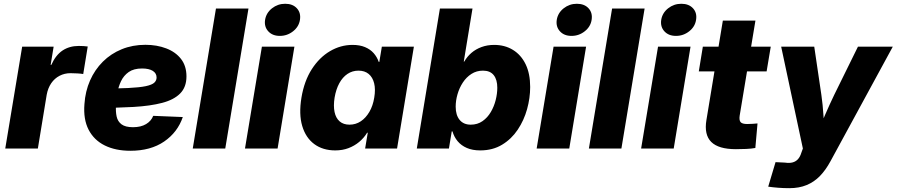

<svg xmlns="http://www.w3.org/2000/svg" viewBox="-20 -772 4661 998"><path d="M7.3 0 95.2 -529.3H258.8L243.2 -434.6H246.6Q269.5 -485.8 305.2 -509.5Q340.8 -533.2 389.6 -533.2Q402.3 -533.2 414.1 -532.5Q425.8 -531.7 436 -530.3L412.6 -387.2Q402.3 -389.2 382.8 -390.4Q363.3 -391.6 346.2 -391.6Q315.9 -391.6 289.8 -378.2Q263.7 -364.7 246.3 -339.4Q229 -314 222.7 -279.3L176.8 0Z M657.7 11.7Q580.1 11.7 524.2 -16.1Q468.3 -43.9 440.4 -98.1Q412.6 -152.3 418.9 -231Q423.3 -297.4 448 -353.5Q472.7 -409.7 514.6 -451.4Q556.6 -493.2 612.8 -516.1Q668.9 -539.1 735.8 -539.1Q795.4 -539.1 844 -520.5Q892.6 -502 920.9 -465.6Q949.2 -429.2 949.2 -375Q949.2 -319.3 916.7 -286.4Q884.3 -253.4 823 -237.3Q761.7 -221.2 674.1 -216.1Q586.4 -210.9 475.6 -210.9L492.2 -311.5Q587.4 -311.5 646.7 -314.5Q706.1 -317.4 738 -324.2Q770 -331.1 782 -342.3Q793.9 -353.5 793.9 -369.1Q793.9 -391.1 774.2 -403.6Q754.4 -416 718.3 -416Q675.3 -416 649.2 -397.7Q623 -379.4 609.1 -350.1Q595.2 -320.8 589.8 -287.8Q584.5 -254.9 583 -226.1Q580.6 -192.4 586.2 -166.5Q591.8 -140.6 611.8 -125.7Q631.8 -110.8 671.4 -110.8Q712.4 -110.8 739.3 -127Q766.1 -143.1 776.4 -169.9L930.2 -163.6Q903.3 -84.5 833.3 -36.4Q763.2 11.7 657.7 11.7Z M1271.5 -727.5 1150.9 0H981.9L1102.5 -727.5Z M1253.4 0 1341.3 -529.3H1510.3L1422.9 0ZM1434.6 -585.4Q1396 -585.4 1374.3 -609.4Q1352.5 -633.3 1357.9 -668.9Q1363.8 -705.1 1393.8 -728.8Q1423.8 -752.4 1462.4 -752.4Q1501.5 -752.4 1523.2 -728.8Q1544.9 -705.1 1539.1 -668.9Q1533.7 -633.3 1503.4 -609.4Q1473.1 -585.4 1434.6 -585.4Z M1722.7 9.8Q1658.2 9.8 1613.8 -22.9Q1569.3 -55.7 1551 -116.9Q1532.7 -178.2 1546.9 -264.6Q1561.5 -351.6 1600.8 -412.6Q1640.1 -473.6 1695.3 -506.1Q1750.5 -538.6 1812.5 -538.6Q1850.1 -538.6 1877.4 -527.1Q1904.8 -515.6 1922.4 -495.6Q1939.9 -475.6 1948.7 -450.2H1951.7L1964.8 -529.3H2131.3L2043.9 0H1877.9L1891.6 -82H1888.2Q1871.6 -54.7 1846.9 -34.2Q1822.3 -13.7 1791.3 -2Q1760.3 9.8 1722.7 9.8ZM1796.9 -124Q1829.1 -124 1855.5 -141.6Q1881.8 -159.2 1900.1 -190.7Q1918.5 -222.2 1925.3 -264.6Q1932.6 -307.6 1924.8 -339.1Q1917 -370.6 1896.2 -387.7Q1875.5 -404.8 1843.3 -404.8Q1811.5 -404.8 1786.1 -387.7Q1760.7 -370.6 1743.7 -339.4Q1726.6 -308.1 1719.2 -264.6Q1712.4 -221.7 1719 -189.9Q1725.6 -158.2 1745.4 -141.1Q1765.1 -124 1796.9 -124Z M2476.1 9.8Q2436 9.8 2406.7 -2.9Q2377.4 -15.6 2358.9 -37.8Q2340.3 -60.1 2332 -88.9H2328.1L2313.5 0H2146.5L2266.6 -727.5H2436L2390.6 -451.7H2393.1Q2407.7 -477.5 2430.4 -497.1Q2453.1 -516.6 2483.2 -527.6Q2513.2 -538.6 2548.8 -538.6Q2604 -538.6 2646.2 -512.7Q2688.5 -486.8 2712.2 -438Q2735.8 -389.2 2735.8 -319.8Q2735.8 -262.7 2719.7 -204.6Q2703.6 -146.5 2671.1 -97.9Q2638.7 -49.3 2589.8 -19.8Q2541 9.8 2476.1 9.8ZM2426.8 -124Q2461.9 -124 2488 -142.3Q2514.2 -160.6 2531.2 -189.7Q2548.3 -218.8 2556.6 -252.2Q2564.9 -285.6 2564.9 -315.9Q2564.9 -357.9 2546.4 -381.3Q2527.8 -404.8 2490.7 -404.8Q2457 -404.8 2430.7 -387.9Q2404.3 -371.1 2386 -343.3Q2367.7 -315.4 2358.2 -282.5Q2348.6 -249.5 2348.6 -217.3Q2348.6 -173.8 2369.1 -148.9Q2389.6 -124 2426.8 -124Z M2769.5 0 2857.4 -529.3H3026.4L2939 0ZM2950.7 -585.4Q2912.1 -585.4 2890.4 -609.4Q2868.7 -633.3 2874 -668.9Q2879.9 -705.1 2909.9 -728.8Q2939.9 -752.4 2978.5 -752.4Q3017.6 -752.4 3039.3 -728.8Q3061 -705.1 3055.2 -668.9Q3049.8 -633.3 3019.5 -609.4Q2989.3 -585.4 2950.7 -585.4Z M3330.6 -727.5 3210 0H3041L3161.6 -727.5Z M3312.5 0 3400.4 -529.3H3569.3L3481.9 0ZM3493.7 -585.4Q3455.1 -585.4 3433.3 -609.4Q3411.6 -633.3 3417 -668.9Q3422.9 -705.1 3452.9 -728.8Q3482.9 -752.4 3521.5 -752.4Q3560.5 -752.4 3582.3 -728.8Q3604 -705.1 3598.1 -668.9Q3592.8 -633.3 3562.5 -609.4Q3532.2 -585.4 3493.7 -585.4Z M3986.3 -529.3 3964.8 -400.9H3612.3L3633.3 -529.3ZM3737.3 -665H3906.7L3824.7 -170.4Q3821.3 -147 3829.6 -137.2Q3837.9 -127.4 3863.8 -127.4Q3874.5 -127.4 3892.1 -128.4Q3909.7 -129.4 3917.5 -130.4L3906.2 -2.9Q3885.7 1 3858.6 2.2Q3831.5 3.4 3805.2 3.4Q3714.8 3.4 3677 -34.2Q3639.2 -71.8 3651.9 -147.9Z M3973.1 198.2 4011.2 70.8 4060.1 73.2Q4083 76.7 4099.6 72.3Q4116.2 67.9 4127.4 55.7Q4138.7 43.5 4145 22.9L4153.3 0L4040.5 -529.3H4212.4L4249.5 -278.3Q4256.8 -227.1 4260 -175.3Q4263.2 -123.5 4267.6 -67.9H4224.6Q4246.6 -123.5 4269 -175.5Q4291.5 -227.5 4315.9 -278.3L4439.5 -529.3H4620.6L4296.9 65.9Q4272.5 111.3 4242.2 142.6Q4211.9 173.8 4172.9 189.9Q4133.8 206.1 4083 206.1Q4053.7 206.1 4025.1 203.9Q3996.6 201.7 3973.1 198.2Z"/></svg>

Font: Inter 24pt ExtraBold
Style: Italic
Weight: 800
Italic angle: -9.3988°
Designer: Rasmus Andersson
Foundry: rsms
Version: Version 4.001;git-66647c0bb